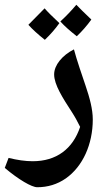

<svg xmlns="http://www.w3.org/2000/svg" viewBox="-54 -725 451 805"><path d="M268 -573C291 -595 311 -618 329 -643C299 -672 278 -692 266 -705C246 -681 224 -658 199 -635C217 -615 240 -595 268 -573ZM134 -558C158 -581 178 -604 195 -628C166 -655 145 -676 133 -690C110 -667 88 -644 65 -621C82 -602 105 -581 134 -558ZM102 60C146 60 186 48 222 23C293 -27 335 -120 335 -224C335 -267 322 -315 305 -365C291 -406 267 -476 256 -518C207 -493 173 -452 173 -413C173 -370 209 -314 248 -254C261 -234 272 -213 282 -193C251 -100 182 -49 83 -49C52 -49 18 -54 -18 -63L-34 -21C24 28 79 60 102 60Z"/></svg>

Font: Noto Naskh Arabic UI
Style: Bold
Weight: 700
Designer: Monotype Design Team, David Williams, Mohamad Dakak and Nizar Qandah
Foundry: Monotype Imaging Inc.
Version: Version 2.016